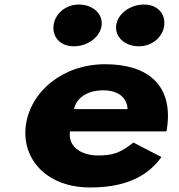

<svg xmlns="http://www.w3.org/2000/svg" viewBox="-20 -811 788 846"><path d="M327.7 -791C268.3 -791 222.3 -750 216 -699C209.8 -648 245.7 -607 305.1 -607C366.9 -607 421.5 -648 427.8 -699C434 -750 389.4 -791 327.7 -791ZM614.5 -791C552.8 -791 498.2 -750 491.9 -699C485.6 -648 530.2 -607 591.9 -607C651.3 -607 697.3 -648 703.6 -699C709.9 -750 673.9 -791 614.5 -791ZM713.3 -232C715 -238 716.4 -249 717.2 -256C739.3 -436 631.6 -528 443.1 -528C255.5 -528 112.1 -406 93.6 -256C75.4 -107 188.8 15 376.4 15C514.3 15 621.5 -22 691.4 -119L567.7 -183C510 -137 478.4 -126 409.4 -126C355 -126 278.4 -153 288.1 -232ZM306.2 -330C315.6 -377 361.2 -413 435 -413C497.9 -413 539.1 -384 542.2 -330Z"/></svg>

Font: Hussar
Style: BdSuprExtOblOne
Weight: 700
Foundry: Cannot Into Space Fonts
Version: Version 2.00